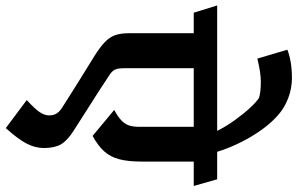

<svg xmlns="http://www.w3.org/2000/svg" viewBox="-230 -676 1041 672"><g transform="rotate(90 291.0 -340.5)"><path d="M606.4 -497.6H521V-316.4Q521 -267.6 512.9 -237.1Q504.9 -206.5 485.8 -184.8Q466.8 -163.1 431.2 -143.6L340.3 -219.2Q364.3 -232.4 376.7 -244.1Q389.2 -255.9 394.3 -270.5Q399.4 -285.2 399.4 -308.1V-497.6H194.3V-252.9Q194.3 -232.4 199.2 -222.2Q204.1 -211.9 217.3 -203.1Q267.6 -169.4 348.1 -118.7L413.1 -77.1Q447.8 -55.2 460.7 -32.7Q473.6 -10.3 473.6 26.9Q473.6 57.6 457.8 87.9Q441.9 118.2 403.8 160.2L305.7 86.9Q335.9 59.1 347.7 42Q359.4 24.9 359.4 8.3Q359.4 -5.4 353.5 -16.1Q347.7 -26.9 333.5 -36.1Q267.6 -78.6 157.2 -146.5Q121.6 -168.5 103.5 -185.8Q85.4 -203.1 78.6 -222.4Q71.8 -241.7 71.8 -271V-497.6H0L-25.4 -579.6H413.6Q398.4 -609.9 376.5 -640.6Q354.5 -671.4 333.3 -694.3Q312 -717.3 297.9 -726.1Q277.8 -732.4 241.7 -732.4Q209.5 -732.4 160.6 -720.2L129.4 -825.2Q169.9 -841.3 230 -841.3Q264.6 -840.8 295.2 -829.6Q325.7 -818.4 346.7 -802.2Q389.6 -769.5 427.7 -708.3Q465.8 -647 486.8 -579.6H583Z"/></g></svg>

Font: Vesper Libre
Style: Bold
Weight: 700
Designer: Robert Keller & Kimya Gandhi
Foundry: Mota Italic
Version: Version 1.058